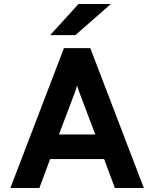

<svg xmlns="http://www.w3.org/2000/svg" viewBox="-20 -941 772 961"><path d="M373 -921H535L357 -765H231ZM501 -145H231L177 0H32L300 -700H432L700 0H555ZM388 -450Q372 -490 366 -513Q360 -490 344 -450L275 -268H457Z"/></svg>

Font: OVRPSS Recut ExtraBold
Style: Regular
Weight: 800
Designer: Giant Group
Foundry: Giant Group
Version: Version 1.001;hotconv 1.0.109;makeotfexe 2.5.65596